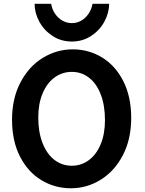

<svg xmlns="http://www.w3.org/2000/svg" viewBox="-20 -987 772 1019"><path d="M361.3 -605.5Q310.1 -605.5 269.5 -575.7Q229 -545.9 206.1 -491.2Q183.1 -436.5 183.1 -363.8Q183.1 -286.1 205.6 -228.3Q228 -170.4 268.3 -138.9Q308.6 -107.4 361.3 -107.4Q410.6 -107.4 450.7 -136.5Q490.7 -165.5 513.9 -220.5Q537.1 -275.4 537.1 -349.1Q537.1 -427.2 514.9 -485.4Q492.7 -543.5 452.6 -574.5Q412.6 -605.5 361.3 -605.5ZM356.4 12.2Q271 12.2 199.7 -30.8Q128.4 -73.7 86.2 -156Q43.9 -238.3 43.9 -351.6Q43.9 -464.4 88.4 -549.3Q132.8 -634.3 206.8 -679.7Q280.8 -725.1 366.2 -725.1Q450.7 -725.1 521.5 -682.1Q592.3 -639.2 634.3 -556.6Q676.3 -474.1 676.3 -361.3Q676.3 -248 632.1 -163.3Q587.9 -78.6 514.6 -33.2Q441.4 12.2 356.4 12.2ZM361.3 -766.6Q304.2 -766.6 259 -796.1Q213.9 -825.7 188.7 -872.1Q163.6 -918.5 163.6 -966.8H251.5Q256.3 -937.5 272.2 -914.1Q288.1 -890.6 311.5 -877.4Q335 -864.3 361.3 -864.3Q388.2 -864.3 411.1 -877.4Q434.1 -890.6 450 -914.1Q465.8 -937.5 471.2 -966.8H559.1Q559.1 -918.5 533.9 -872.1Q508.8 -825.7 463.4 -796.1Q418 -766.6 361.3 -766.6Z"/></svg>

Font: Lesson One
Style: Bold
Weight: 700
Designer: But Ko, Victor Gaultney, Annie Olsen, Julie Remington, Don Collingsworth, Eric Hays, Becca Hirsbrunner
Version: Version 1.100